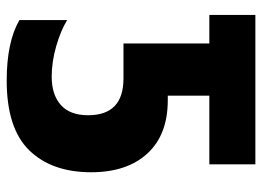

<svg xmlns="http://www.w3.org/2000/svg" viewBox="-122 -632 764 559"><g transform="rotate(90 259.5 -352.0)"><path d="M214 10Q353 10 417 -55.5Q481 -121 481 -236Q481 -340 426.5 -399.5Q372 -459 271 -459H258V-580H458V-714H23V-580H106V-330H208Q315 -330 315 -227Q315 -174 285 -147.5Q255 -121 203 -121Q160 -121 114.5 -134Q69 -147 38 -166V-27Q102 10 214 10Z"/></g></svg>

Font: Noto Sans Display SemiCondensed Extra
Style: Regular
Weight: 800
Width: 4
Designer: Monotype Design Team
Foundry: Monotype Imaging Inc.
Version: Version 1.900